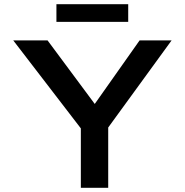

<svg xmlns="http://www.w3.org/2000/svg" viewBox="-20 -892 878 912"><path d="M364 0V-329L378 -264L43 -700H206L454 -366L408 -367L643 -700H795L485 -274L494 -337V0ZM248 -788V-872H589V-788Z"/></svg>

Font: Lexend Giga Medium
Style: Regular
Weight: 500
Designer: Bonnie Shaver-Troup, Thomas Jockin
Foundry: Lexend
Version: Version 1.007